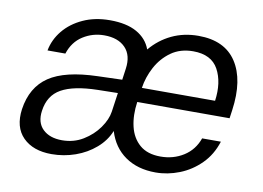

<svg xmlns="http://www.w3.org/2000/svg" viewBox="-63 -622 995 726"><g transform="rotate(10 434.5 -258.5)"><path d="M174 10Q103 10 64.2 -29Q25.5 -68 35 -138Q47.5 -224 109 -265.5Q170.5 -307 295.5 -310.5L389 -313.5L395 -356.5Q402.5 -409 374.5 -438Q346.5 -467 293.5 -467Q249 -467 212 -443.5Q175 -420 160 -373.5H91.5Q99.5 -416 128 -450.8Q156.5 -485.5 201.8 -506.2Q247 -527 305 -527Q368.5 -527 408 -504.8Q447.5 -482.5 462 -442.5Q496 -483 542.2 -505Q588.5 -527 644.5 -527Q745.5 -527 790.2 -458.8Q835 -390.5 818.5 -272.5L814 -240.5H459.5Q452 -188.5 462 -146Q472 -103.5 501.5 -78Q531 -52.5 581.5 -52.5Q631 -52.5 670 -77.2Q709 -102 725 -147.5H797Q780.5 -95.5 745.2 -60.5Q710 -25.5 665 -7.8Q620 10 573.5 10Q504.5 10 457 -23Q409.5 -56 391 -117Q375.5 -78.5 342.2 -49.8Q309 -21 265.2 -5.5Q221.5 10 174 10ZM467.5 -296H748.5Q758.5 -368 731.8 -417Q705 -466 635 -466Q585.5 -466 550.2 -440.8Q515 -415.5 494.2 -376.5Q473.5 -337.5 467.5 -296ZM204 -48.5Q249 -48.5 285 -70.5Q321 -92.5 343.8 -124.8Q366.5 -157 371 -187.5L381.5 -261L303.5 -259.5Q212 -257.5 165.2 -231.2Q118.5 -205 110.5 -145Q104 -99.5 130.2 -74Q156.5 -48.5 204 -48.5Z"/></g></svg>

Font: Public Sans Light
Style: Italic
Weight: 300
Italic angle: -8°
Designer: The Public Sans project authors (U.S. Web Design System). Libre Franklin designed by Pablo Impallari and Rodrigo Fuenzal
Version: Version 1.007; ttfautohint (v1.8.1) -l 8 -r 50 -G 200 -x 14 